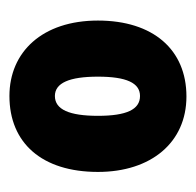

<svg xmlns="http://www.w3.org/2000/svg" viewBox="-24 -738 406 397"><g transform="rotate(-90 178.5 -539.0)"><path d="M335 -539C335 -654 270 -722 179 -722C82 -722 22 -655 22 -539C22 -429 83 -356 178 -356C275 -356 335 -425 335 -539ZM138 -539C138 -598 151 -628 179 -628C206 -628 219 -598 219 -539C219 -480 206 -452 179 -452C151 -452 138 -480 138 -539Z"/></g></svg>

Font: Noto Sans Armenian Condensed Black
Style: Regular
Weight: 900
Width: 3
Designer: Monotype Design Team
Foundry: Monotype Imaging Inc.
Version: Version 2.008